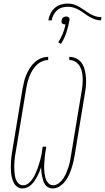

<svg xmlns="http://www.w3.org/2000/svg" viewBox="-20 -1056 593 1084"><path d="M277 8Q264 8 252.5 2Q241 -4 234.5 -14Q228 -24 224 -36Q220 -48 217.5 -60.5Q215 -73 213.5 -86Q212 -99 212 -112Q208 -99 202.5 -86Q197 -73 190.5 -60.5Q184 -48 176 -36Q168 -24 157.5 -14Q147 -4 134 2Q121 8 107 8Q91 8 78.5 -0.5Q66 -9 59 -22Q52 -35 48 -50Q44 -65 42.5 -80.5Q41 -96 41 -112Q41 -128 42 -144Q43 -160 45 -176Q47 -192 50 -208L107 -553Q111 -573 115.5 -593.5Q120 -614 128.5 -633.5Q137 -653 148.5 -671.5Q160 -690 176 -704.5Q192 -719 212 -727Q232 -735 252 -735V-717Q234 -717 216.5 -709Q199 -701 185 -687Q171 -673 161.5 -656.5Q152 -640 145 -622Q138 -604 134 -586Q130 -568 127 -550L70 -205Q67 -191 65 -177Q63 -163 62 -149Q61 -135 60.5 -121Q60 -107 61 -93Q62 -79 64 -65.5Q66 -52 71 -40Q76 -28 86 -19Q96 -10 111 -10Q126 -10 139.5 -20Q153 -30 162 -43.5Q171 -57 178 -71.5Q185 -86 190.5 -100.5Q196 -115 200.5 -130Q205 -145 209 -160Q213 -175 215.5 -190Q218 -205 220 -221L221 -228H241L240 -221Q238 -208 236 -196Q234 -184 233 -172Q232 -160 231 -148Q230 -136 229.5 -124Q229 -112 229.5 -100.5Q230 -89 231.5 -77Q233 -65 236 -54Q239 -43 244.5 -33Q250 -23 259 -16.5Q268 -10 280 -10Q297 -10 312.5 -22Q328 -34 338 -49.5Q348 -65 355 -82Q362 -99 367.5 -116Q373 -133 376 -150Q379 -167 382 -185L439 -530Q443 -549 445 -569Q447 -589 447 -608Q447 -627 443.5 -646Q440 -665 431 -681Q422 -697 406.5 -707Q391 -717 371 -717V-735Q393 -735 412.5 -725Q432 -715 443 -697.5Q454 -680 459 -659Q464 -638 465.5 -616Q467 -594 465 -571.5Q463 -549 459 -527L402 -182Q399 -162 394.5 -143Q390 -124 383.5 -104.5Q377 -85 368.5 -66.5Q360 -48 347 -31.5Q334 -15 315.5 -3.5Q297 8 277 8ZM272 -941H253Q256 -960 264.5 -978.5Q273 -997 289 -1011Q305 -1025 324.5 -1030.5Q344 -1036 363 -1036Q381 -1036 398 -1030.5Q415 -1025 429.5 -1016Q444 -1007 458 -997.5Q472 -988 486.5 -979Q501 -970 518 -964.5Q535 -959 553 -959L550 -941Q532 -941 515.5 -947Q499 -953 484.5 -961.5Q470 -970 456.5 -980Q443 -990 428.5 -998.5Q414 -1007 397.5 -1012.5Q381 -1018 363 -1018Q347 -1018 331 -1013.5Q315 -1009 302.5 -998Q290 -987 282 -971.5Q274 -956 272 -941ZM324 -808 309 -817Q324 -841 334.5 -866.5Q345 -892 350 -919Q349 -919 348 -918.5Q347 -918 346 -918Q342 -918 338 -919.5Q334 -921 331 -924Q328 -927 327.5 -931.5Q327 -936 328 -941Q329 -945 330.5 -949.5Q332 -954 336 -957Q340 -960 345 -961.5Q350 -963 354 -963Q358 -963 362 -961.5Q366 -960 369 -957Q372 -954 372.5 -949.5Q373 -945 372 -941Q366 -907 355 -873Q344 -839 324 -808Z"/></svg>

Font: Iosevka Thin
Style: Italic
Weight: 100
Italic angle: -9°
Monospace: yes
Designer: Belleve Invis
Foundry: Belleve Invis
Version: Version 32.5.0; ttfautohint (v1.8.4)